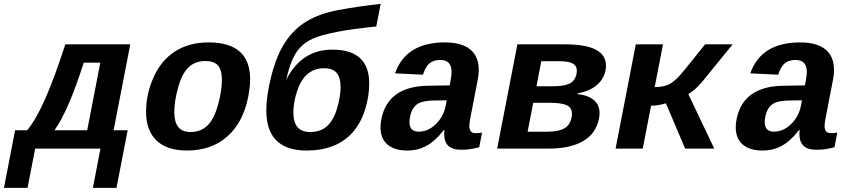

<svg xmlns="http://www.w3.org/2000/svg" viewBox="-103 -753 4324 973"><path d="M405.3 -435.5H321.3Q243.2 -189.9 172.9 -92.8H338.9ZM75.2 0 36.6 199.2H-83L-26.4 -92.8H34.7Q81.1 -148.9 127.9 -256.3Q174.8 -363.8 228 -528.3H557.1L472.7 -92.8H543.9L487.3 199.2H367.7L406.2 0Z M844.7 9.8Q743.2 9.8 690.2 -41Q637.2 -91.8 637.2 -187Q637.2 -276.9 676 -362.8Q714.8 -448.7 785.6 -493.4Q856.4 -538.1 954.1 -538.1Q1164.6 -538.1 1164.6 -351.1Q1164.6 -314 1155.3 -264.6Q1129.9 -133.3 1049.3 -61.8Q968.8 9.8 844.7 9.8ZM1021.5 -349.1Q1021.5 -398.4 1001.5 -421.1Q981.4 -443.8 938 -443.8Q885.7 -443.8 852.5 -411.9Q819.3 -379.9 799.8 -310.1Q780.3 -240.2 780.3 -184.6Q780.3 -84 861.3 -84Q914.6 -84 948.2 -116.7Q981.9 -149.4 1001.7 -221.4Q1021.5 -293.5 1021.5 -349.1Z M1623 -313Q1623 -360.4 1603 -383.8Q1583 -407.2 1540 -407.2Q1489.7 -407.2 1455.6 -377.9Q1421.4 -348.6 1402.6 -291.5Q1383.8 -234.4 1383.8 -182.1Q1383.8 -84 1468.8 -84Q1521 -84 1554.2 -113.5Q1587.4 -143.1 1605.2 -203.9Q1623 -264.6 1623 -313ZM1581.1 -501.5Q1768.1 -501.5 1768.1 -330.1Q1768.1 -264.2 1746.8 -196.8Q1725.6 -129.4 1684.8 -83Q1644 -36.6 1585.2 -13.4Q1526.4 9.8 1450.7 9.8Q1246.6 9.8 1246.6 -193.8Q1246.6 -269 1272.7 -370.8Q1298.8 -472.7 1342.3 -539.1Q1385.7 -605.5 1450.7 -644.8Q1515.6 -684.1 1611.8 -702.1Q1708 -720.2 1826.2 -733.4L1803.7 -618.7Q1683.6 -606.9 1603 -591.1Q1522.5 -575.2 1484.4 -558.1Q1446.3 -541 1421.4 -515.6Q1396.5 -490.2 1379.2 -451.2Q1361.8 -412.1 1347.2 -348.1Q1424.8 -501.5 1581.1 -501.5Z M1961.4 9.8Q1896 9.8 1860.6 -20.5Q1825.2 -50.8 1825.2 -108.4Q1825.2 -127.4 1829.6 -149.4Q1862.8 -315.9 2066.4 -318.4L2175.8 -320.3L2180.7 -347.2Q2185.5 -370.6 2185.5 -388.2Q2185.5 -449.2 2128.4 -449.2Q2093.8 -449.2 2073.2 -431.6Q2052.7 -414.1 2040.5 -374.5L1898.9 -381.3Q1954.1 -538.1 2151.4 -538.1Q2235.8 -538.1 2279.5 -502.7Q2323.2 -467.3 2323.2 -398.4Q2323.2 -376 2317.9 -347.7L2280.8 -156.2Q2275.4 -129.4 2275.4 -114.7Q2275.4 -96.7 2283 -87.4Q2290.5 -78.1 2309.1 -78.1Q2324.7 -78.1 2339.8 -81.1L2325.7 -6.8Q2313 -3.9 2302.7 -1.5Q2292.5 1 2282.5 2.4Q2272.5 3.9 2261.2 4.9Q2250 5.9 2235.4 5.9Q2189 5.9 2168.5 -14.4Q2147.9 -34.7 2147.9 -74.2L2148.9 -94.2H2146Q2104 -39.1 2059.6 -14.6Q2015.1 9.8 1961.4 9.8ZM2160.6 -244.6 2095.2 -243.7Q2043.9 -242.7 2019.5 -230Q1995.1 -217.3 1983.6 -189.7Q1972.2 -162.1 1972.2 -133.8Q1972.2 -85.9 2019 -85.9Q2066.9 -85.9 2106 -124.3Q2145 -162.6 2155.8 -217.8Z M2761.2 -528.3Q2967.8 -528.3 2967.8 -420.9Q2967.8 -368.2 2930.4 -330.1Q2893.1 -292 2823.7 -279.8L2823.2 -276.4Q2935.5 -262.7 2935.5 -179.2Q2935.5 -167 2932.6 -152.3Q2917.5 -75.7 2851.8 -37.8Q2786.1 0 2679.2 0H2416.5L2519 -528.3ZM2570.8 -85.4H2662.1Q2713.9 -85.4 2741.9 -95.5Q2770 -105.5 2782.7 -127.7Q2795.4 -149.9 2795.4 -176.8Q2795.4 -207 2769.3 -219.5Q2743.2 -231.9 2685.1 -231.9H2599.1ZM2640.1 -442.9 2615.7 -315.9H2697.8Q2745.1 -315.9 2771.7 -324.7Q2798.3 -333.5 2809.3 -353.3Q2820.3 -373 2820.3 -395Q2820.3 -419.9 2798.8 -431.4Q2777.3 -442.9 2728.5 -442.9Z M3119.1 -528.3H3256.8L3214.8 -311.5Q3264.6 -311.5 3294.9 -329.6Q3325.2 -347.7 3367.7 -400.9L3470.2 -528.3H3609.9L3458.5 -342.3Q3423.3 -299.3 3385.3 -275.9L3516.6 0H3369.1L3271.5 -229.5Q3231.9 -217.3 3196.3 -217.3L3154.3 0H3016.6Z M3761.7 9.8Q3696.3 9.8 3660.9 -20.5Q3625.5 -50.8 3625.5 -108.4Q3625.5 -127.4 3629.9 -149.4Q3663.1 -315.9 3866.7 -318.4L3976.1 -320.3L3981 -347.2Q3985.8 -370.6 3985.8 -388.2Q3985.8 -449.2 3928.7 -449.2Q3894 -449.2 3873.5 -431.6Q3853 -414.1 3840.8 -374.5L3699.2 -381.3Q3754.4 -538.1 3951.7 -538.1Q4036.1 -538.1 4079.8 -502.7Q4123.5 -467.3 4123.5 -398.4Q4123.5 -376 4118.2 -347.7L4081.1 -156.2Q4075.7 -129.4 4075.7 -114.7Q4075.7 -96.7 4083.3 -87.4Q4090.8 -78.1 4109.4 -78.1Q4125 -78.1 4140.1 -81.1L4126 -6.8Q4113.3 -3.9 4103 -1.5Q4092.8 1 4082.8 2.4Q4072.8 3.9 4061.5 4.9Q4050.3 5.9 4035.6 5.9Q3989.3 5.9 3968.8 -14.4Q3948.2 -34.7 3948.2 -74.2L3949.2 -94.2H3946.3Q3904.3 -39.1 3859.9 -14.6Q3815.4 9.8 3761.7 9.8ZM3960.9 -244.6 3895.5 -243.7Q3844.2 -242.7 3819.8 -230Q3795.4 -217.3 3783.9 -189.7Q3772.5 -162.1 3772.5 -133.8Q3772.5 -85.9 3819.3 -85.9Q3867.2 -85.9 3906.2 -124.3Q3945.3 -162.6 3956.1 -217.8Z"/></svg>

Font: Cousine
Style: Bold Italic
Weight: 700
Italic angle: -12°
Monospace: yes
Designer: Steve Matteson
Foundry: Ascender Corporation
Version: Version 1.20